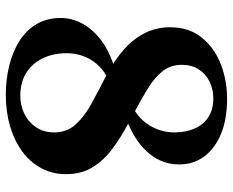

<svg xmlns="http://www.w3.org/2000/svg" viewBox="-90 -702 803 662"><g transform="rotate(90 311.0 -370.5)"><path d="M305.5 10.5Q254.5 10.5 207.2 -1Q160 -12.5 122.5 -35.5Q85 -58.5 63.2 -94.5Q41.5 -130.5 41.5 -179Q41.5 -217 60 -251.8Q78.5 -286.5 113.5 -314.5Q148.5 -342.5 199.5 -360Q163.5 -382.5 135 -411.2Q106.5 -440 90 -476.2Q73.5 -512.5 73.5 -556.5Q73.5 -620 108 -663.8Q142.5 -707.5 199 -730Q255.5 -752.5 320 -752.5Q389.5 -752.5 440 -732Q490.5 -711.5 518.5 -674.2Q546.5 -637 546.5 -587Q546.5 -530.5 510.2 -485.5Q474 -440.5 406 -411.5Q454.5 -385.5 493.8 -356Q533 -326.5 556.5 -288.2Q580 -250 580 -197Q580 -150 559.2 -111.5Q538.5 -73 501.2 -45.8Q464 -18.5 414 -4Q364 10.5 305.5 10.5ZM310 -39.5Q343 -39.5 371.8 -53.5Q400.5 -67.5 418.2 -93.8Q436 -120 436 -156.5Q436 -200.5 408 -231Q380 -261.5 335.2 -285.8Q290.5 -310 240 -336Q216.5 -322.5 199.2 -302Q182 -281.5 172.5 -255.5Q163 -229.5 163 -199.5Q163 -153 180.5 -116.8Q198 -80.5 230.8 -60Q263.5 -39.5 310 -39.5ZM362.5 -435Q397 -457 416.5 -493.2Q436 -529.5 436 -570.5Q436 -610.5 422.5 -641Q409 -671.5 383 -688.2Q357 -705 318.5 -705Q287.5 -705 261.2 -692.2Q235 -679.5 219 -655.2Q203 -631 203 -596.5Q203 -557.5 225.2 -529.8Q247.5 -502 283.8 -479.8Q320 -457.5 362.5 -435Z"/></g></svg>

Font: Merriweather 60pt
Style: Bold
Weight: 700
Version: Version 2.100